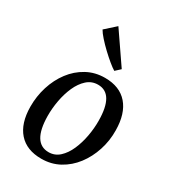

<svg xmlns="http://www.w3.org/2000/svg" viewBox="-207 -971 980 1092"><g transform="rotate(30 282.5 -425.0)"><path d="M325.5 -568.5Q422 -568.5 473.8 -509Q525.5 -449.5 526.5 -340Q527.5 -272 507 -209Q486.5 -146 448.5 -96.2Q410.5 -46.5 357.5 -17.5Q304.5 11.5 239.5 11.5Q143 11.5 91.2 -47Q39.5 -105.5 38.5 -213.5Q38 -282.5 58 -346.2Q78 -410 115.8 -460Q153.5 -510 206.8 -539.2Q260 -568.5 325.5 -568.5ZM310.5 -515Q269 -515 238.5 -487.5Q208 -460 188.2 -415.5Q168.5 -371 159 -319Q149.5 -267 150 -217.5Q152 -41.5 257 -41.5Q297.5 -41.5 327.5 -69Q357.5 -96.5 377 -141Q396.5 -185.5 406 -237.5Q415.5 -289.5 415 -339Q414 -515 310.5 -515ZM350 -629Q334.5 -638 309.2 -658.8Q284 -679.5 256.5 -705.5Q229 -731.5 206.8 -756.5Q184.5 -781.5 174.5 -799.5L243 -861L382 -658.5Z"/></g></svg>

Font: Merriweather
Style: Italic
Weight: 400
Italic angle: -7.8°
Designer: Eben Sorkin
Foundry: Eben Sorkin
Version: Version 2.100